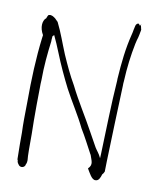

<svg xmlns="http://www.w3.org/2000/svg" viewBox="-81 -769 735 854"><g transform="rotate(10 286.5 -342.5)"><path d="M48 -196C48 -175 48 -155 49 -135V-81C49 -56 50 -36 50 -15L51 -12L52 -11C52 -4 54 1 58 6C67 23 90 17 91 0L92 -1C94 -5 95 -12 95 -18C94 -28 93 -45 93 -65V-136C93 -156 92 -176 92 -196V-269C92 -294 93 -320 93 -347C93 -358 93 -369 94 -380C94 -442 100 -503 107 -557C107 -562 107 -569 108 -575V-577C106 -578 113 -586 115 -587C129 -558 133 -547 148 -511C167 -463 192 -409 216 -362C244 -309 281 -253 307 -199C328 -165 347 -127 366 -92L367 -91C374 -67 388 -50 366 -29C377 -11 391 19 408 17C422 17 428 3 433 -14C439 -20 439 -23 442 -28C442 -43 443 -59 443 -74C447 -186 450 -307 455 -420C455 -426 455 -431 456 -439C459 -502 466 -556 477 -611L481 -628C484 -636 486 -646 488 -655L490 -666C491 -671 492 -674 492 -678C492 -678 491 -681 490 -685V-686C489 -695 482 -702 490 -701C487 -701 486 -696 483 -695C483 -695 479 -696 479 -701C471 -705 464 -696 463 -690L459 -672C458 -664 456 -656 454 -648C438 -584 431 -521 426 -444V-436C418 -329 416 -207 412 -103L411 -83L403 -98C395 -111 386 -120 378 -136L348 -190C315 -251 272 -317 240 -382C216 -423 196 -467 177 -510C157 -558 142 -603 120 -647L106 -661C98 -667 88 -674 78 -671H77C73 -671 70 -662 66 -652L65 -653C52 -640 47 -611 66 -578L64 -563C53 -473 49 -376 49 -274ZM261 -381V-382ZM480 -672Z"/></g></svg>

Font: Scribbler
Style: Lt
Weight: 300
Designer: Mew Too
Foundry: Cannot Into Space Fonts
Version: Version 1.001